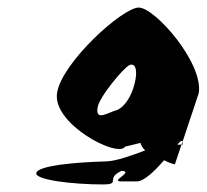

<svg xmlns="http://www.w3.org/2000/svg" viewBox="-20 -732 547 508"><path d="M76 -274C73 -256 172 -244 252 -244C302 -244 257 -260 302 -280C336 -278 269 -252 301 -252H342C361 -252 390 -280 414 -308C430 -300 443 -296 443 -298L460 -349C458 -350 454 -349 449 -349C456 -358 462 -362 463 -357L506 -486C518 -566 390 -712 347 -712C304 -712 143 -566 131 -486C118 -404 292 -313 311 -344L352 -354C352 -351 355 -343 364 -334C330 -321 288 -306 262 -305C182 -303 79 -294 76 -274ZM238 -446C240 -473 308 -554 323 -560C339 -566 345 -545 336 -510C327 -474 307 -446 287 -440C265 -434 233 -411 238 -446ZM460 -349C462 -349 462 -348 462 -347C463 -352 464 -355 463 -357Z"/></svg>

Font: Ampere
Style: UltCndIta
Weight: 400
Version: Version 1